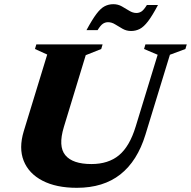

<svg xmlns="http://www.w3.org/2000/svg" viewBox="-20 -882 912 917"><path d="M285 -275.5Q257 -183 292 -140.8Q327 -98.5 416.5 -98.5Q497.5 -98.5 548.2 -140.5Q599 -182.5 628 -277.5L733 -620.5L668 -648L674.5 -670H872L865.5 -648L791.5 -620.5L674.5 -238.5Q636 -113 554.8 -49Q473.5 15 347 15Q248.5 15 183 -19Q117.5 -53 93.2 -113.8Q69 -174.5 93.5 -255.5L205.5 -621.5L147 -648L153.5 -670H470L463.5 -648L389.5 -618.5ZM734.5 -858Q707.5 -807 687 -780.2Q666.5 -753.5 647.5 -743.8Q628.5 -734 606 -734Q584 -734 565.5 -744.5Q547 -755 530.2 -765.5Q513.5 -776 496 -776Q483 -776 471.8 -768.8Q460.5 -761.5 446 -738H393Q420.5 -789 440.8 -815.8Q461 -842.5 480 -852.2Q499 -862 521.5 -862Q543.5 -862 562 -851.5Q580.5 -841 597.5 -830.5Q614.5 -820 631.5 -820Q644.5 -820 655.8 -827.2Q667 -834.5 681.5 -858Z"/></svg>

Font: Newsreader 16pt ExtraBold
Style: Italic
Weight: 800
Italic angle: -17°
Designer: Hugues Gentile
Foundry: Production Type
Version: Version 1.003; ttfautohint (v1.8.3)